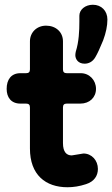

<svg xmlns="http://www.w3.org/2000/svg" viewBox="-20 -772 472 808"><path d="M381 -531C390 -546 401 -570 414 -602C426 -634 432 -663 432 -690C432 -726 407 -752 371 -752C338 -752 314 -731 314 -706C314 -704 314 -703 314 -701C314 -694 314 -688 314 -681C314 -642 312 -596 299 -555C298 -550 297 -545 297 -540C297 -524 308 -504 336 -504C353 -504 370 -512 381 -531ZM264 16C289 16 315 12 342 3C377 -8 392 -33 392 -61C392 -97 366 -126 331 -126C327 -126 287 -118 282 -118C261 -118 245 -131 245 -170V-320C245 -331 250 -336 261 -336H318C357 -336 384 -362 384 -398C384 -435 356 -464 320 -464H261C250 -464 245 -469 245 -480V-598C245 -637 215 -664 174 -664C134 -664 106 -635 106 -598V-480C106 -469 101 -464 90 -464H66C27 -464 8 -437 8 -398C8 -362 27 -336 66 -336H90C101 -336 106 -331 106 -320V-147C106 -36 172 16 264 16Z"/></svg>

Font: Dongle
Style: Bold
Weight: 700
Designer: Yanghee Ryu
Foundry: Yanghee Ryu
Version: Version 2.000